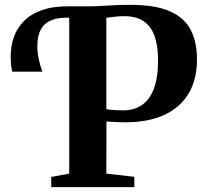

<svg xmlns="http://www.w3.org/2000/svg" viewBox="-20 -769 850 789"><path d="M190.5 0V-42L264.5 -55.5V-708L256 -725.5L264.5 -743H344Q369 -743 393.8 -744.5Q418.5 -746 447.2 -747.5Q476 -749 514 -749Q617 -749.5 677.2 -723Q737.5 -696.5 763.5 -646.5Q789.5 -596.5 789.5 -525.5Q789.5 -442 754.8 -384.2Q720 -326.5 654.5 -296.5Q589 -266.5 496 -266.5Q481.5 -266.5 465 -267Q448.5 -267.5 435.5 -268.5Q422.5 -269.5 417.5 -270L417 -55.5L532 -42.5V0ZM488 -315.5Q529.5 -315.5 561.2 -336Q593 -356.5 611.2 -401.8Q629.5 -447 629.5 -523Q629.5 -579.5 615.5 -619.8Q601.5 -660 571 -681.2Q540.5 -702.5 490.5 -702.5Q473.5 -702.5 460.2 -701.2Q447 -700 436.5 -698.5Q426 -697 417 -696V-320.5Q427.5 -318.5 446.2 -317Q465 -315.5 488 -315.5ZM30.5 -474.5Q27 -487 25.5 -502.8Q24 -518.5 24 -539.5Q24 -578.5 36.5 -615.2Q49 -652 77 -681.2Q105 -710.5 151.8 -727.2Q198.5 -744 267.5 -743L273 -720L267.5 -696Q221.5 -698.5 191.8 -686.2Q162 -674 147.8 -647.8Q133.5 -621.5 133.5 -581Q133.5 -553.5 139 -527Q144.5 -500.5 154 -474.5Z"/></svg>

Font: Merriweather 72pt
Style: Bold
Weight: 700
Version: Version 2.100